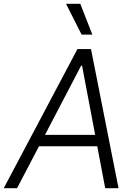

<svg xmlns="http://www.w3.org/2000/svg" viewBox="-37 -984 714 1004"><path d="M-17.4 0 367.9 -727.3H438.9L582.7 0H513.1L471.6 -219.1H166.9L52.2 0ZM198.2 -278.8H460.6L392 -641H387.4ZM382.8 -964.1 446 -802.9H389.9L308.2 -964.1Z"/></svg>

Font: Inter P Light
Style: Italic
Weight: 300
Italic angle: 9.39999°
Designer: Rasmus Andersson
Foundry: rsms
Version: Version 3.018;git-588b23468